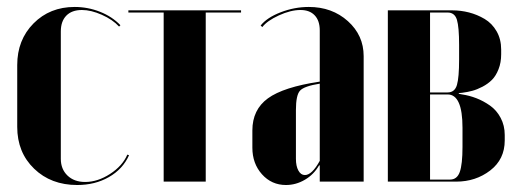

<svg xmlns="http://www.w3.org/2000/svg" viewBox="-20 -525 1499 555"><path d="M29.8 -336.9Q29.8 -409.7 76.9 -457.3Q124 -504.9 195.8 -504.9Q233.9 -504.9 269 -491Q304.2 -477.1 328.1 -452.1L324.2 -448.2Q305.7 -468.3 274.4 -482.2Q243.2 -496.1 216.8 -496.1Q187.5 -496.1 171.6 -479.7Q155.8 -463.4 155.8 -434.1V-65.9Q155.8 -36.1 175 -17.6Q194.3 1 226.1 1Q262.2 1 298.1 -22.2Q334 -45.4 348.1 -78.1L353 -76.2Q335 -36.1 294.9 -13.2Q254.9 9.8 203.1 9.8Q127.4 9.8 78.6 -37.4Q29.8 -84.5 29.8 -158.2Z M676.8 -495.1V-488.8H574.7V0H453.1V-488.8H351.1V-495.1Z M709.5 -98.1V-147.9Q709.5 -208 754.4 -240.7Q799.3 -273.4 904.3 -289.1V-437Q904.3 -465.3 889.6 -480.7Q875 -496.1 848.6 -496.1Q820.3 -496.1 786.1 -480.5Q752 -464.8 738.3 -446.8L733.4 -451.2Q751.5 -474.1 791.3 -489.5Q831.1 -504.9 872.6 -504.9Q939.9 -504.9 985.6 -463.9Q1031.2 -422.9 1031.2 -362.8V0H904.3V-46.9H902.3Q887.2 -20.5 861.3 -5.4Q835.4 9.8 806.6 9.8Q765.1 9.8 737.3 -21.2Q709.5 -52.2 709.5 -98.1ZM861.3 -19Q881.8 -19 904.3 -60.1V-283.2Q858.9 -275.9 847.2 -262.9Q835.4 -250 835.4 -207V-65.9Q835.4 -44.9 842.5 -32Q849.6 -19 861.3 -19Z M1428.7 -381.8V-368.2Q1428.7 -344.2 1421.1 -325Q1413.6 -305.7 1402.1 -294.2Q1390.6 -282.7 1374.8 -274.4Q1358.9 -266.1 1345.2 -262.5Q1331.5 -258.8 1315.9 -256.8L1306.2 -255.9V-253.9L1315.9 -252Q1336.4 -249 1356.7 -241.2Q1377 -233.4 1396.2 -220Q1415.5 -206.5 1427.2 -184.3Q1439 -162.1 1439 -134.8V-119.1Q1439 -64.5 1397 -32.2Q1355 0 1298.8 0H1101.1V-495.1H1287.1Q1312 -495.1 1335.7 -489Q1359.4 -482.9 1380.9 -470.2Q1402.3 -457.5 1415.5 -434.6Q1428.7 -411.6 1428.7 -381.8ZM1223.1 -257.8H1273.9Q1294.4 -257.8 1300.8 -279.3Q1307.1 -300.8 1307.1 -353V-395Q1307.1 -446.8 1300.8 -467.8Q1294.4 -488.8 1273.9 -488.8H1223.1ZM1316.9 -100.1V-155.8Q1316.9 -252 1273.9 -252H1223.1V-5.9H1280.8Q1301.3 -5.9 1309.1 -28.1Q1316.9 -50.3 1316.9 -100.1Z"/></svg>

Font: Moniqa Black Display
Style: Regular
Weight: 900
Designer: Rajesh Rajput
Foundry: Rajesh Rajput
Version: Version 1.000